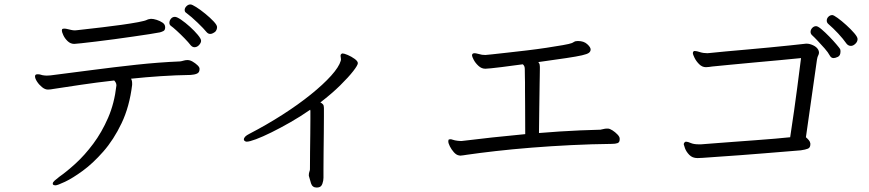

<svg xmlns="http://www.w3.org/2000/svg" viewBox="-20 -790 3920 866"><path d="M950 -646Q947 -644 941 -640.5Q935 -637 928 -637Q919 -637 912 -645Q899 -661 871.5 -687.5Q844 -714 820 -732Q813 -736 813 -745Q813 -754 821 -762Q829 -770 839 -770Q846 -770 865 -758Q884 -746 906 -728Q928 -710 943.5 -693.5Q959 -677 959 -668Q959 -655 950 -646ZM887 -606Q887 -597 878 -587Q869 -577 857 -577Q848 -577 840 -586Q830 -599 812.5 -617Q795 -635 777.5 -651Q760 -667 750 -674Q744 -679 744 -687Q744 -697 751 -705.5Q758 -714 769 -714Q778 -714 797 -701Q816 -688 836.5 -669.5Q857 -651 872 -633Q887 -615 887 -606ZM663 -705Q672 -705 686.5 -700.5Q701 -696 713 -688Q725 -680 725 -667Q725 -654 717 -650Q709 -646 701 -644Q686 -641 654 -636Q622 -631 580 -625Q538 -619 494.5 -613Q451 -607 412 -602.5Q373 -598 347 -595Q321 -592 315 -592Q298 -592 285 -604.5Q272 -617 265.5 -631.5Q259 -646 259 -652Q259 -659 263 -660Q265 -661 269 -661Q277 -661 286 -658.5Q295 -656 301 -655Q305 -654 309.5 -653.5Q314 -653 318 -653Q321 -653 324 -653.5Q327 -654 329 -654Q337 -655 368.5 -658.5Q400 -662 442.5 -667Q485 -672 528 -678Q571 -684 603 -690Q635 -696 644 -701Q648 -703 652 -703.5Q656 -704 660 -705ZM880 -478Q880 -463 868.5 -458Q857 -453 840 -452Q774 -451 705.5 -446.5Q637 -442 571 -435Q576 -427 576 -414V-407Q564 -309 528.5 -234.5Q493 -160 446 -106.5Q399 -53 353 -19.5Q307 14 273 30Q239 46 230 46Q222 46 219 42Q218 41 218 38Q218 32 226.5 24.5Q235 17 248 7Q281 -16 321.5 -53Q362 -90 400.5 -141.5Q439 -193 467.5 -258.5Q496 -324 505 -404V-406Q505 -412 502 -417.5Q499 -423 495 -427Q415 -418 344.5 -407.5Q274 -397 222 -389Q207 -386 196 -386Q183 -386 169.5 -397Q156 -408 147 -422Q138 -436 138 -445Q138 -452 143 -454Q145 -455 151 -455Q157 -455 162.5 -453.5Q168 -452 171 -451Q176 -450 181.5 -449.5Q187 -449 191 -449Q196 -449 200 -449.5Q204 -450 208 -450Q296 -461 394.5 -474Q493 -487 594.5 -498Q696 -509 792 -513Q800 -514 808 -516.5Q816 -519 824 -519H827Q837 -519 849 -512Q861 -505 870.5 -496Q880 -487 880 -480Z M1373 -1Q1373 -9 1375.5 -15.5Q1378 -22 1378 -26Q1378 -62 1378.5 -104.5Q1379 -147 1379.5 -186Q1380 -225 1380 -251.5Q1380 -278 1380 -282Q1380 -286 1380 -289.5Q1380 -293 1379 -295Q1336 -265 1290.5 -239Q1245 -213 1204.5 -193Q1164 -173 1134.5 -162Q1105 -151 1093 -151Q1086 -151 1081 -157Q1080 -158 1080 -161Q1080 -174 1104 -186Q1183 -227 1254 -272.5Q1325 -318 1381.5 -363.5Q1438 -409 1473.5 -448.5Q1509 -488 1517 -516Q1517 -518 1517.5 -519.5Q1518 -521 1518 -522Q1518 -527 1517 -531Q1516 -535 1516 -538Q1516 -544 1519 -546Q1522 -549 1525 -549Q1532 -549 1548.5 -542Q1565 -535 1579.5 -524.5Q1594 -514 1594 -505Q1594 -496 1573 -469Q1552 -442 1514.5 -405Q1477 -368 1425 -328Q1433 -324 1437 -319Q1441 -314 1441 -303Q1441 -296 1441 -264.5Q1441 -233 1440.5 -189.5Q1440 -146 1439.5 -102Q1439 -58 1439 -26.5Q1439 5 1439 12Q1439 25 1434 39Q1429 53 1417 55Q1414 56 1409 56Q1389 56 1383 37.5Q1377 19 1373 3Z M2775 -161Q2775 -148 2765.5 -144.5Q2756 -141 2739 -141Q2649 -140 2557 -135.5Q2465 -131 2377.5 -124Q2290 -117 2215.5 -108.5Q2141 -100 2086 -92Q2077 -91 2069.5 -89.5Q2062 -88 2056 -88Q2055 -88 2053.5 -88.5Q2052 -89 2050 -89Q2038 -91 2027 -103.5Q2016 -116 2009 -130Q2002 -144 2002 -152Q2002 -160 2005 -161Q2008 -162 2012 -162Q2016 -162 2021 -160Q2026 -158 2032 -157Q2037 -156 2044.5 -155Q2052 -154 2058 -154H2062Q2127 -162 2200 -170Q2273 -178 2349 -185Q2349 -266 2348.5 -312.5Q2348 -359 2348 -382.5Q2348 -406 2348 -418.5Q2348 -431 2347.5 -443Q2347 -455 2347 -479Q2347 -493 2338 -500Q2322 -498 2296 -494.5Q2270 -491 2243 -487.5Q2216 -484 2195 -482Q2174 -480 2169 -480Q2152 -480 2138 -493Q2124 -506 2116.5 -520.5Q2109 -535 2109 -540Q2109 -546 2114 -549Q2116 -550 2120 -550Q2126 -550 2135 -547.5Q2144 -545 2154 -543Q2159 -543 2162 -542.5Q2165 -542 2169 -542Q2173 -542 2200 -545Q2227 -548 2268 -552.5Q2309 -557 2355.5 -562.5Q2402 -568 2445 -574.5Q2488 -581 2519 -586.5Q2550 -592 2560 -596Q2565 -598 2570 -601.5Q2575 -605 2587 -605Q2613 -605 2628.5 -591Q2644 -577 2644 -567Q2644 -558 2636.5 -552Q2629 -546 2605 -540.5Q2581 -535 2534 -528Q2487 -521 2408 -510Q2413 -504 2414 -499Q2415 -494 2415 -489V-479Q2415 -455 2414.5 -442.5Q2414 -430 2414 -416.5Q2414 -403 2413.5 -379.5Q2413 -356 2412.5 -311.5Q2412 -267 2411 -190Q2458 -194 2505 -197Q2552 -200 2598 -202L2688 -205Q2695 -206 2702 -208Q2709 -210 2717 -210H2722Q2730 -210 2742.5 -202Q2755 -194 2765 -183.5Q2775 -173 2775 -165Z M3818 -583Q3807 -583 3799 -592Q3782 -616 3760 -639.5Q3738 -663 3716 -682Q3709 -688 3709 -697Q3709 -707 3716.5 -714.5Q3724 -722 3734 -722Q3740 -722 3758 -709Q3776 -696 3797 -677Q3818 -658 3833 -640.5Q3848 -623 3848 -614Q3848 -602 3838 -592.5Q3828 -583 3818 -583ZM3771 -558Q3771 -539 3759 -533.5Q3747 -528 3740 -528Q3729 -528 3723 -539Q3715 -554 3699.5 -571.5Q3684 -589 3668.5 -605.5Q3653 -622 3642 -632Q3636 -638 3636 -646Q3636 -656 3643.5 -664Q3651 -672 3661 -672Q3669 -672 3685.5 -658Q3702 -644 3720.5 -625Q3739 -606 3752.5 -590Q3766 -574 3769 -569Q3771 -566 3771 -558ZM3635 -139Q3635 -124 3624 -119.5Q3613 -115 3592 -112Q3569 -110 3525 -106.5Q3481 -103 3427 -98.5Q3373 -94 3318.5 -90Q3264 -86 3219 -83Q3174 -80 3149 -78Q3143 -78 3137 -77.5Q3131 -77 3126 -77Q3103 -77 3089 -91.5Q3075 -106 3069.5 -121.5Q3064 -137 3064 -139Q3064 -145 3068 -148Q3071 -151 3074 -151Q3082 -151 3095.5 -145Q3109 -139 3132 -139H3142Q3167 -141 3206.5 -144Q3246 -147 3292.5 -150.5Q3339 -154 3386.5 -157.5Q3434 -161 3475.5 -164.5Q3517 -168 3544 -171Q3550 -209 3562 -293Q3574 -377 3593 -528Q3556 -524 3500.5 -519Q3445 -514 3385.5 -508.5Q3326 -503 3274 -498Q3222 -493 3192 -490Q3185 -489 3178 -488Q3171 -487 3164 -487Q3147 -487 3133.5 -500.5Q3120 -514 3112.5 -529.5Q3105 -545 3105 -550Q3105 -556 3109 -559Q3110 -560 3114 -560Q3122 -560 3137 -555Q3152 -550 3171 -550Q3174 -550 3176.5 -550.5Q3179 -551 3182 -551Q3209 -554 3253 -558Q3297 -562 3348.5 -566.5Q3400 -571 3451.5 -576Q3503 -581 3546 -585.5Q3589 -590 3615 -593H3619Q3632 -593 3648 -585.5Q3664 -578 3671 -565Q3674 -558 3674 -553Q3674 -546 3670.5 -540Q3667 -534 3665 -522L3615 -171Q3622 -165 3628 -158Q3634 -151 3635 -143Z"/></svg>

Font: Moon Stars Kai T HW
Style: Regular
Weight: 400
Designer: GuiWonder
Version: Version 1.101